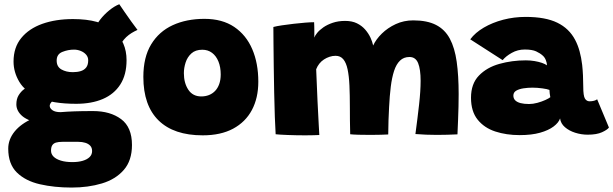

<svg xmlns="http://www.w3.org/2000/svg" viewBox="-20 -616 2830 886"><path d="M331.5 -137Q222.5 -137 159.2 -165.2Q96 -193.5 69.2 -238.2Q42.5 -283 42.5 -332Q42.5 -397 78 -440.5Q113.5 -484 175.2 -506Q237 -528 317 -528Q444 -528 504 -475.5Q564 -423 564 -338.5Q564 -271 535.2 -226.2Q506.5 -181.5 454.5 -159.2Q402.5 -137 331.5 -137ZM310.5 249.5Q230.5 249.5 164 234.2Q97.5 219 57.8 180Q18 141 18 70Q18 27.5 47.2 -8.8Q76.5 -45 130.8 -69Q185 -93 259.5 -98.5Q290 -101 323.2 -102.2Q356.5 -103.5 409.5 -103.5Q489 -103.5 539 -66.2Q589 -29 589 53Q589 125 551.2 168.2Q513.5 211.5 450.2 230.5Q387 249.5 310.5 249.5ZM314 132Q341.5 132 361.8 126Q382 120 393.5 108.8Q405 97.5 405 81Q405 65.5 396.2 56.2Q387.5 47 373.2 42.8Q359 38.5 342 38.5Q332.5 38.5 319.2 38.5Q306 38.5 292.2 38.5Q278.5 38.5 267.5 38.5Q250.5 38.5 239 41.8Q227.5 45 221.5 53.8Q215.5 62.5 215.5 79.5Q215.5 95 227.2 106.8Q239 118.5 261 125.2Q283 132 314 132ZM185.5 -40Q110.5 -56.5 83 -80.2Q55.5 -104 55.5 -134.5Q55.5 -159.5 66.2 -176.8Q77 -194 91 -204.2Q105 -214.5 115.5 -218L241 -159Q225.5 -153.5 217.5 -144.8Q209.5 -136 209.5 -127.5Q209.5 -116.5 222 -107.5Q234.5 -98.5 259.5 -98.5ZM316 -283Q337 -283 353 -288Q369 -293 378 -305Q387 -317 387 -337.5Q387 -353 377.2 -364Q367.5 -375 352.5 -381Q337.5 -387 321.5 -387Q294 -387 267.8 -376.5Q241.5 -366 241.5 -336.5Q241.5 -308 263.5 -295.5Q285.5 -283 316 -283ZM530 -390.5 420 -483.5Q425 -503 442.5 -525.8Q460 -548.5 483.8 -568Q507.5 -587.5 530.5 -596.5Q539 -584 554.2 -561.8Q569.5 -539.5 586 -516.5Q602.5 -493.5 614.5 -478Q601 -472 587.5 -463.8Q574 -455.5 562.5 -444.8Q551 -434 542.5 -420.5Q534 -407 530 -390.5Z M915.5 8.5Q782 8.5 711.8 -60.2Q641.5 -129 641.5 -261Q641.5 -352 677.5 -411.2Q713.5 -470.5 777 -499.8Q840.5 -529 923.5 -529Q1005.5 -529 1060.8 -491.8Q1116 -454.5 1144 -389.2Q1172 -324 1172 -239Q1172 -164 1142.5 -108.5Q1113 -53 1055.8 -22.2Q998.5 8.5 915.5 8.5ZM909 -171Q927.5 -171 943.8 -177.2Q960 -183.5 972.2 -196Q984.5 -208.5 991.5 -227.8Q998.5 -247 998.5 -272.5Q998.5 -306.5 988 -332.2Q977.5 -358 958.5 -372.2Q939.5 -386.5 913.5 -386.5Q882 -386.5 863.2 -369.5Q844.5 -352.5 836.5 -327.5Q828.5 -302.5 828.5 -278.5Q828.5 -233 849 -202Q869.5 -171 909 -171Z M1252 3.5Q1250 -26 1248.2 -77.2Q1246.5 -128.5 1245.2 -189.2Q1244 -250 1243.2 -309.8Q1242.5 -369.5 1242 -418Q1241.5 -466.5 1241.5 -491.5Q1256.5 -495.5 1281.5 -499.2Q1306.5 -503 1335 -506.2Q1363.5 -509.5 1388.8 -511.5Q1414 -513.5 1429.5 -513.5Q1430 -505 1430.2 -494.8Q1430.5 -484.5 1430.5 -474.5Q1430.5 -464.5 1430.5 -456.2Q1430.5 -448 1430.5 -442.5Q1433 -451 1443.5 -464Q1454 -477 1472.2 -489.8Q1490.5 -502.5 1515.8 -511Q1541 -519.5 1573 -519.5Q1604.5 -519.5 1627 -508.5Q1649.5 -497.5 1665 -479.8Q1680.5 -462 1690 -441.5Q1694 -433 1697 -423.8Q1700 -414.5 1702 -406Q1715 -434.5 1742 -461Q1769 -487.5 1806.2 -504.8Q1843.5 -522 1887 -522Q1951 -522 1992 -501Q2033 -480 2055.8 -437.5Q2078.5 -395 2087.5 -331Q2096.5 -267 2096.5 -181.5Q2096.5 -154 2095.8 -124.2Q2095 -94.5 2093.8 -62.5Q2092.5 -30.5 2091 4Q2068.5 5 2044.2 5.8Q2020 6.5 1996.5 6.5Q1971.5 6.5 1946.8 5.5Q1922 4.5 1897 2.5Q1907 -72 1914 -134.5Q1921 -197 1921 -243Q1921 -296 1909.5 -324.5Q1898 -353 1869.5 -353Q1843 -353 1825.8 -336.2Q1808.5 -319.5 1798.5 -288.8Q1788.5 -258 1783.2 -215.5Q1778 -173 1775.5 -122Q1774 -93 1772.8 -61.2Q1771.5 -29.5 1771.5 4.5Q1760 5 1737.8 5.8Q1715.5 6.5 1690.5 6.5Q1661 6.5 1634.2 5.8Q1607.5 5 1596 3.5Q1595 -30.5 1594.8 -59.8Q1594.5 -89 1594.5 -121Q1594.5 -177.5 1592.5 -221.5Q1590.5 -265.5 1584 -296Q1577.5 -326.5 1564.2 -342.5Q1551 -358.5 1528.5 -358.5Q1514.5 -358.5 1500.8 -354Q1487 -349.5 1474.8 -341.5Q1462.5 -333.5 1453.5 -322Q1444.5 -310.5 1439 -296.5Q1442 -217 1445.2 -150Q1448.5 -83 1450.8 -41Q1453 1 1453.5 7Q1447.5 7.5 1426.2 8Q1405 8.5 1389 8.5Q1349 8.5 1309.2 7Q1269.5 5.5 1252 3.5Z M2378 7.5Q2316.5 7.5 2265.5 -9.2Q2214.5 -26 2184 -64Q2153.5 -102 2153.5 -165Q2153.5 -229.5 2190 -267.2Q2226.5 -305 2284.5 -321.2Q2342.5 -337.5 2406.5 -337.5Q2427.5 -337.5 2446.8 -334.2Q2466 -331 2481 -325.8Q2496 -320.5 2504 -314.5Q2504 -325 2499 -338Q2494 -351 2485 -359Q2472.5 -370.5 2454 -379Q2435.5 -387.5 2401.5 -387.5Q2369 -387.5 2341.5 -372Q2314 -356.5 2299.5 -338.5L2150 -434.5Q2173 -465.5 2212.8 -488.8Q2252.5 -512 2302.2 -525Q2352 -538 2405.5 -538Q2497 -538 2551.8 -511.2Q2606.5 -484.5 2634 -432Q2646.5 -408.5 2654.5 -379.5Q2662.5 -350.5 2666.5 -316.5Q2669 -293.5 2670.2 -268.2Q2671.5 -243 2671.5 -215.5Q2671.5 -174 2679.2 -161.2Q2687 -148.5 2700.5 -148.5Q2712 -148.5 2721.8 -151.2Q2731.5 -154 2735.5 -158L2790 -27.5Q2782.5 -17 2758 -5.8Q2733.5 5.5 2692 5.5Q2662.5 5.5 2634.2 -3.5Q2606 -12.5 2586.8 -29.2Q2567.5 -46 2564.5 -69.5Q2558 -50 2534.5 -32.2Q2511 -14.5 2472 -3.5Q2433 7.5 2378 7.5ZM2421.5 -136Q2439.5 -136 2459.8 -141.5Q2480 -147 2496.5 -154.5Q2513 -162 2519.5 -167.5Q2518 -173 2516.8 -184.2Q2515.5 -195.5 2515.5 -201Q2506.5 -205 2482.8 -208.2Q2459 -211.5 2437 -211.5Q2416.5 -211.5 2396.2 -208.5Q2376 -205.5 2362.5 -197.8Q2349 -190 2349 -175Q2349 -161.5 2357.5 -153Q2366 -144.5 2382.2 -140.2Q2398.5 -136 2421.5 -136Z"/></svg>

Font: Grandstander Thin Black
Style: Regular
Weight: 900
Version: Version 1.200